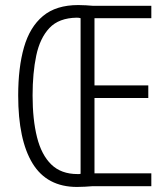

<svg xmlns="http://www.w3.org/2000/svg" viewBox="-20 -737 665 760"><path d="M290 -717Q308 -717 321 -716Q334 -715 348 -714H579V-665H354V-399H567V-349H354V-51H579V0H346Q332 1 317 2Q302 3 285 3Q166 3 109 -90Q52 -183 52 -359Q52 -470 75 -550Q98 -630 150 -673.5Q202 -717 290 -717ZM284 -667Q213 -666 175.5 -626Q138 -586 123.5 -517Q109 -448 109 -359Q109 -264 126.5 -194Q144 -124 183 -86Q222 -48 287 -48Q291 -48 293.5 -48Q296 -48 299 -49V-665Q293 -667 284 -667Z"/></svg>

Font: Noto Sans Lao UI ExtCond Light
Style: Regular
Weight: 300
Width: 2
Designer: Monotype Design Team
Foundry: Monotype Imaging Inc.
Version: Version 2.000; ttfautohint (v1.8.4.7-5d5b)